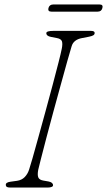

<svg xmlns="http://www.w3.org/2000/svg" viewBox="-20 -838 478 858"><path d="M151 -80Q146.5 -57 151 -45.5Q155.5 -34 174 -31L197 -27Q217 -23 217 -10Q217 -5 210.2 -2.5Q203.5 0 195 0H24Q6 0 6 -11Q4.5 -23 27 -26L56 -30Q77 -33 90.2 -46.5Q103.5 -60 110 -80Q114 -91 125 -129.8Q136 -168.5 151.2 -223.5Q166.5 -278.5 183.2 -339.8Q200 -401 215.2 -458.2Q230.5 -515.5 241.5 -558.8Q252.5 -602 256 -620Q260.5 -642 256.8 -653.2Q253 -664.5 234 -668L208 -673Q187 -677 187 -690Q187 -700 219 -700H386Q403 -700 403 -691Q403 -684.5 397.8 -680.8Q392.5 -677 378 -674L347 -668Q308.5 -661 300 -631Q293.5 -610.5 280.8 -565Q268 -519.5 251.8 -460.2Q235.5 -401 218.5 -338.8Q201.5 -276.5 187 -221Q172.5 -165.5 162.8 -127.5Q153 -89.5 151 -80ZM196.5 -802Q201 -818 218 -818H425Q442 -818 437.5 -802Q433.5 -786 416.5 -786H209.5Q192.5 -786 196.5 -802Z"/></svg>

Font: Fraunces 9pt SuperSoft Thin
Style: Italic
Weight: 100
Italic angle: -16°
Version: Version 1.000;[0bf87f6ff]